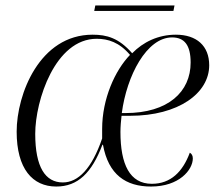

<svg xmlns="http://www.w3.org/2000/svg" viewBox="-20 -673 813 703"><path d="M325 -633H615L619 -653H329ZM186 10C265 10 316 -40 355 -143H357C377 -33 441 10 533 10C636 10 686 -51 686 -93C686 -103 682 -110 675 -114C649 -44 605 0 536 0C455 0 421 -71 421 -190C421 -208 423 -232 425 -249H456C634 -249 746 -332 746 -434C746 -505 700 -546 624 -546C559 -546 504 -519 464 -478C415 -534 371 -546 319 -546C125 -546 41 -328 41 -191C41 -55 99 10 186 10ZM439 -259H426C444 -396 517 -536 610 -536C655 -536 678 -508 678 -444C678 -337 596 -259 439 -259ZM210 -5C146 -5 109 -61 109 -183C109 -305 182 -531 334 -531C376 -531 417 -518 456 -472C401 -415 354 -311 354 -201C354 -190 354 -176 354 -166C316 -55 266 -5 210 -5Z"/></svg>

Font: Noto Serif Display Light
Style: Italic
Weight: 300
Italic angle: -12°
Designer: Monotype Design Team
Foundry: Monotype Imaging Inc.
Version: Version 2.009